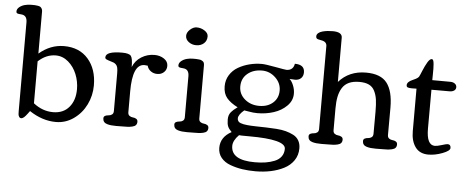

<svg xmlns="http://www.w3.org/2000/svg" viewBox="-57 -870 3004 1227"><g transform="rotate(5 1445.0 -256.5)"><path d="M435.1 -211.4Q435.1 -261.2 416.5 -307.4Q397.9 -353.5 362.1 -384.3Q326.2 -415 281.7 -415Q220.7 -415 168.9 -367.2V-98.1Q227.1 -52.2 294.9 -52.2Q360.8 -52.2 397.9 -96.2Q435.1 -140.1 435.1 -211.4ZM540.5 -245.1Q540.5 -179.7 512 -121.6Q483.4 -63.5 431.9 -27.3Q380.4 8.8 318.8 8.8Q231 8.8 148.4 -46.4Q147.5 -45.4 135.3 -28.8Q123 -12.2 113.8 -4.2Q104.5 3.9 95.2 3.9Q86.9 3.9 82.3 -3.9Q77.6 -11.7 76.9 -19.8Q76.2 -27.8 76.2 -40.5V-608.9Q76.2 -653.3 41 -656.7Q37.6 -657.2 32.2 -657.7Q26.9 -658.2 24.4 -658.4Q22 -658.7 18.3 -659.4Q14.6 -660.2 12.9 -661.1Q11.2 -662.1 9.5 -663.6Q7.8 -665 7.1 -667.2Q6.3 -669.4 6.3 -672.9Q6.3 -689 21.2 -701.2Q36.1 -713.4 55.9 -718.5Q75.7 -723.6 95.2 -723.6Q111.8 -723.6 119.6 -723.4Q127.4 -723.1 139.2 -721.2Q150.9 -719.2 156 -715.6Q161.1 -711.9 165.3 -704.8Q169.4 -697.8 169.4 -687V-417Q242.2 -479 329.1 -479Q427.7 -479 484.1 -414.3Q540.5 -349.6 540.5 -245.1Z M771 -383.3Q787.6 -425.3 825.9 -449.2Q864.3 -473.1 909.7 -473.1Q944.8 -473.1 970.9 -455.8Q997.1 -438.5 997.1 -410.2Q997.1 -385.3 980 -369.4Q962.9 -353.5 937.5 -353.5Q913.1 -353.5 895.3 -366.7Q877.4 -379.9 872.1 -400.9Q859.4 -402.8 851.1 -402.8Q774.9 -402.8 774.9 -227.5V-93.3Q774.9 -78.1 784.7 -71Q794.4 -64 806.4 -63.2Q818.4 -62.5 828.1 -56.6Q837.9 -50.8 837.9 -38.1Q837.9 -24.9 830.8 -16.6Q823.7 -8.3 808.3 -4.9Q793 -1.5 781 -0.7Q769 0 747.1 0Q740.2 0 726.3 0.2Q712.4 0.5 705.1 0.5Q686 0.5 672.6 -1Q659.2 -2.4 646 -6.3Q632.8 -10.3 626 -19Q619.1 -27.8 619.1 -41Q619.1 -52.7 628.9 -57.6Q638.7 -62.5 650.6 -63Q662.6 -63.5 672.4 -70.6Q682.1 -77.6 682.1 -93.3V-334.5Q682.1 -356.9 679.2 -370.4Q676.3 -383.8 668.7 -391.1Q661.1 -398.4 654.1 -401.4Q647 -404.3 631.8 -408.7Q616.7 -413.1 606 -418Q597.7 -421.9 597.7 -430.7Q597.7 -469.7 702.6 -469.7Q747.1 -469.7 759 -454.3Q771 -439 771 -383.3Z M1100.1 -612.8Q1100.1 -634.3 1120.8 -653.1Q1141.6 -671.9 1163.1 -671.9Q1190.9 -671.9 1214.1 -656.7Q1237.3 -641.6 1237.3 -620.6Q1237.3 -591.8 1217.8 -575Q1198.2 -558.1 1168.9 -558.1Q1141.6 -558.1 1120.8 -573.7Q1100.1 -589.4 1100.1 -612.8ZM1074.2 -41Q1074.2 -52.7 1084 -57.6Q1093.8 -62.5 1105.7 -63Q1117.7 -63.5 1127.4 -70.6Q1137.2 -77.6 1137.2 -93.3V-356Q1137.2 -400.4 1102.5 -403.8Q1099.1 -404.3 1093.8 -404.8Q1088.4 -405.3 1085.9 -405.5Q1083.5 -405.8 1079.8 -406.5Q1076.2 -407.2 1074.5 -408.2Q1072.8 -409.2 1070.8 -410.6Q1068.8 -412.1 1068.1 -414.3Q1067.4 -416.5 1067.4 -419.9Q1067.4 -436 1082.3 -448.2Q1097.2 -460.4 1116.9 -465.6Q1136.7 -470.7 1156.2 -470.7Q1169.9 -470.7 1176.8 -470.5Q1183.6 -470.2 1194.1 -469.2Q1204.6 -468.3 1209.5 -466.1Q1214.4 -463.9 1220 -460Q1225.6 -456.1 1227.8 -449.5Q1230 -442.9 1230 -434.1V-93.3Q1230 -78.1 1239.7 -71Q1249.5 -64 1261.5 -63.2Q1273.4 -62.5 1283.2 -56.6Q1293 -50.8 1293 -38.1Q1293 -24.9 1285.9 -16.6Q1278.8 -8.3 1263.4 -4.9Q1248 -1.5 1236.1 -0.7Q1224.1 0 1202.1 0Q1195.3 0 1181.4 0.2Q1167.5 0.5 1160.2 0.5Q1141.1 0.5 1127.7 -1Q1114.3 -2.4 1101.1 -6.3Q1087.9 -10.3 1081.1 -19Q1074.2 -27.8 1074.2 -41Z M1818.4 -303.7Q1818.4 -259.3 1784.7 -225.6Q1751 -191.9 1701.4 -175.8Q1651.9 -159.7 1596.7 -159.7Q1583 -159.7 1569.3 -161.1Q1555.7 -162.6 1537.4 -165.8Q1519 -168.9 1512.2 -169.9V-170.4Q1475.1 -139.2 1475.1 -115.7Q1475.1 -105 1480.5 -97.7Q1485.8 -90.3 1496.3 -86.7Q1506.8 -83 1515.9 -81.3Q1524.9 -79.6 1539.1 -78.1Q1561 -75.7 1596.7 -75Q1632.3 -74.2 1662.1 -73.5Q1691.9 -72.8 1726.6 -70.3Q1761.2 -67.9 1787.6 -60.8Q1814 -53.7 1836.7 -42Q1859.4 -30.3 1871.6 -9Q1883.8 12.2 1883.8 41Q1883.8 85 1860.8 118.7Q1837.9 152.3 1799.3 172.1Q1760.7 191.9 1714.4 201.7Q1668 211.4 1616.7 211.4Q1571.8 211.4 1532.2 205.6Q1492.7 199.7 1455.1 186Q1417.5 172.4 1395.5 145.8Q1373.5 119.1 1373.5 82Q1373.5 12.7 1443.4 -24.9Q1424.8 -43 1418.2 -59.1Q1411.6 -75.2 1411.6 -103Q1411.6 -118.2 1415.5 -129.9Q1419.4 -141.6 1427.7 -151.4Q1436 -161.1 1443.1 -167Q1450.2 -172.9 1462.4 -182.1Q1465.8 -184.6 1467.8 -186Q1421.9 -209 1397.7 -237.5Q1373.5 -266.1 1373.5 -313Q1373.5 -353.5 1393.8 -385.7Q1414.1 -418 1447.3 -437Q1480.5 -456.1 1519 -465.8Q1557.6 -475.6 1597.7 -475.6Q1621.1 -475.6 1685.3 -463.6Q1749.5 -451.7 1757.3 -451.7Q1800.8 -451.7 1808.1 -495.1Q1870.6 -495.1 1870.6 -445.3Q1870.6 -421.4 1856.2 -407.5Q1841.8 -393.6 1817.9 -393.6Q1804.2 -393.6 1782.7 -395.5Q1796.9 -383.3 1807.6 -357.4Q1818.4 -331.5 1818.4 -303.7ZM1473.1 -320.3Q1473.1 -271.5 1511 -239.3Q1548.8 -207 1604 -207Q1658.2 -207 1692.1 -237.1Q1726.1 -267.1 1726.1 -315.9Q1726.1 -363.8 1689.2 -398.7Q1652.3 -433.6 1603 -433.6Q1546.9 -433.6 1510 -402.8Q1473.1 -372.1 1473.1 -320.3ZM1607.9 154.3Q1645.5 154.3 1676.3 149.4Q1707 144.5 1734.1 133.5Q1761.2 122.6 1776.4 101.8Q1791.5 81.1 1791.5 52.2Q1791.5 -7.8 1558.1 -7.8Q1492.2 -7.8 1492.2 -9.3Q1455.1 28.3 1455.1 62.5Q1455.1 154.3 1607.9 154.3Z M2154.3 -38.1Q2154.3 -24.9 2147.2 -16.6Q2140.1 -8.3 2124.8 -4.9Q2109.4 -1.5 2097.4 -0.7Q2085.4 0 2063.5 0Q2056.6 0 2042.7 0.2Q2028.8 0.5 2021.5 0.5Q2002.4 0.5 1989 -1Q1975.6 -2.4 1962.4 -6.3Q1949.2 -10.3 1942.4 -19Q1935.5 -27.8 1935.5 -41Q1935.5 -52.7 1945.3 -57.6Q1955.1 -62.5 1967 -63Q1979 -63.5 1988.8 -70.6Q1998.5 -77.6 1998.5 -93.3V-625Q1998.5 -653.3 1963.4 -659.2Q1939 -663.1 1933.8 -667.7Q1928.7 -672.4 1928.7 -681.6Q1928.7 -693.8 1939 -702.6Q1949.2 -711.4 1965.8 -715.8Q1982.4 -720.2 1998.5 -721.9Q2014.6 -723.6 2031.2 -723.6Q2091.8 -723.6 2091.8 -687V-403.3Q2158.2 -478.5 2266.1 -478.5Q2361.3 -478.5 2401.1 -426.5Q2440.9 -374.5 2440.9 -269L2440.4 -93.3Q2440.4 -78.1 2450.2 -71Q2460 -64 2471.9 -63.2Q2483.9 -62.5 2493.7 -56.6Q2503.4 -50.8 2503.4 -38.1Q2503.4 -24.9 2496.3 -16.6Q2489.3 -8.3 2473.9 -4.9Q2458.5 -1.5 2446.5 -0.7Q2434.6 0 2412.6 0Q2405.8 0 2391.8 0.2Q2377.9 0.5 2370.6 0.5Q2351.6 0.5 2338.1 -1Q2324.7 -2.4 2311.5 -6.3Q2298.3 -10.3 2291.5 -19Q2284.7 -27.8 2284.7 -41Q2284.7 -52.7 2294.4 -57.6Q2304.2 -62.5 2316.2 -63Q2328.1 -63.5 2337.9 -70.6Q2347.7 -77.6 2347.7 -93.3L2348.1 -235.4Q2348.1 -282.2 2343.8 -312.5Q2339.4 -342.8 2326.9 -367.7Q2314.5 -392.6 2290.5 -404.1Q2266.6 -415.5 2229 -415.5Q2189.5 -415.5 2162.4 -403.1Q2135.3 -390.6 2119.9 -366Q2104.5 -341.3 2097.9 -309.1Q2091.3 -276.9 2091.3 -232.9V-93.3Q2091.3 -78.1 2101.1 -71Q2110.8 -64 2122.8 -63.2Q2134.8 -62.5 2144.5 -56.6Q2154.3 -50.8 2154.3 -38.1Z M2845.7 -45.4Q2845.7 -27.3 2798.6 -9.3Q2751.5 8.8 2708 8.8Q2652.3 8.8 2624.3 -29.8Q2596.2 -68.4 2596.2 -131.3V-404.3Q2590.3 -404.3 2580.3 -404.1Q2570.3 -403.8 2566.4 -403.8Q2548.3 -403.8 2540 -407.2Q2531.7 -410.6 2531.7 -420.9Q2531.7 -432.6 2541.3 -441.7Q2550.8 -450.7 2563 -455.6Q2575.2 -460.4 2587.9 -467.5Q2600.6 -474.6 2605.5 -481.4Q2609.9 -488.3 2623 -520.8Q2636.2 -553.2 2650.4 -577.1Q2664.6 -601.1 2677.7 -601.1Q2683.1 -601.1 2686.5 -593.8Q2689.9 -586.4 2691.2 -569.6Q2692.4 -552.7 2692.6 -540Q2692.9 -527.3 2692.4 -502.2Q2691.9 -477.1 2691.9 -467.3L2808.1 -466.8Q2825.2 -466.8 2836.9 -458.3Q2848.6 -449.7 2848.6 -435.5Q2848.6 -421.4 2837.2 -413.6Q2825.7 -405.8 2808.6 -405.8H2691.9L2691.4 -156.2Q2691.4 -50.3 2744.6 -50.3Q2759.3 -50.3 2788.1 -59.3Q2816.9 -68.4 2825.7 -68.4Q2845.7 -68.4 2845.7 -45.4Z"/></g></svg>

Font: Corben
Style: Regular
Weight: 400
Designer: vernon adams
Foundry: vernon adams
Version: Version 1.100